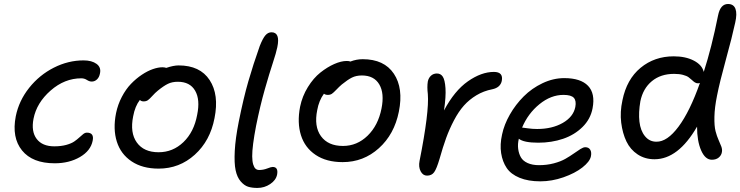

<svg xmlns="http://www.w3.org/2000/svg" viewBox="-20 -843 3667 951"><path d="M251 -34.2Q140.6 -34.2 89.1 -97.9Q37.6 -161.6 58.1 -267.1Q73.7 -344.2 124.5 -408Q175.3 -471.7 246.6 -507.8Q317.9 -543.9 394 -543.9Q434.6 -543.9 458.3 -526.6Q481.9 -509.3 475.1 -479Q471.7 -460.4 460.4 -449.7Q449.2 -439 434.1 -439Q422.9 -439 410.4 -447Q397.9 -455.1 382.8 -455.1Q299.8 -455.1 230.7 -394.5Q161.6 -334 146 -254.9Q133.8 -191.9 161.6 -155Q189.5 -118.2 249 -118.2Q282.2 -118.2 307.9 -125.2Q333.5 -132.3 347.9 -142.3Q362.3 -152.3 372.8 -162.1Q383.3 -171.9 392.3 -179Q401.4 -186 410.2 -186Q447.3 -186 439 -146Q429.2 -96.2 376 -65.2Q322.8 -34.2 251 -34.2Z M765.6 -7.8Q685.5 -7.8 631.8 -43.7Q578.1 -79.6 558.6 -141.6Q539.1 -203.6 554.7 -282.2Q563.5 -325.2 583.5 -363.3Q603.5 -401.4 628.7 -427.5Q653.8 -453.6 682.4 -472.7Q710.9 -491.7 737.1 -500.7Q763.2 -509.8 784.7 -509.8Q794.9 -509.8 803.7 -506.8Q839.4 -519 864.7 -519Q970.7 -519 1018.3 -446.5Q1065.9 -374 1042.5 -257.8Q1021 -145.5 944.8 -76.7Q868.7 -7.8 765.6 -7.8ZM639.6 -267.1Q623 -185.5 657.7 -137.2Q692.4 -88.9 765.6 -88.9Q836.4 -88.9 888.7 -139.2Q940.9 -189.5 956.5 -273.9Q972.2 -349.6 946.5 -393.8Q920.9 -438 860.8 -438Q832.5 -438 811.5 -427.7Q790.5 -417.5 761.7 -394Q748.5 -383.3 734.6 -367.9Q720.7 -352.5 712.4 -346.7Q704.1 -340.8 691.9 -340.8Q678.7 -340.8 672.9 -348.1Q648.9 -317.4 639.6 -267.1Z M1254.9 87.9Q1228 87.9 1208.7 81.8Q1189.5 75.7 1171.9 55.2Q1154.3 34.7 1147 0Q1139.6 -34.7 1142.8 -95.7Q1146 -156.7 1162.6 -240.2Q1186 -356.9 1210 -439.9Q1233.9 -522.9 1266.6 -615.2Q1281.7 -653.3 1294.7 -668.2Q1307.6 -683.1 1324.7 -683.1Q1369.1 -683.1 1353.5 -608.9Q1348.1 -582 1331.3 -531.2Q1314.5 -480.5 1291.5 -399.9Q1268.6 -319.3 1248.5 -220.2Q1238.8 -169.9 1233.9 -131.6Q1229 -93.3 1229.2 -68.6Q1229.5 -43.9 1234.1 -28.6Q1238.8 -13.2 1246.1 -7.1Q1253.4 -1 1263.7 -1Q1284.2 -1 1303.5 -8.5Q1322.8 -16.1 1330.6 -16.1Q1359.4 -16.1 1352.5 22Q1346.7 49.8 1318.1 68.8Q1289.6 87.9 1254.9 87.9Z M1677.2 -40Q1596.7 -40 1543.5 -75.7Q1490.2 -111.3 1470.7 -173.1Q1451.2 -234.9 1466.3 -314Q1477.1 -366.7 1504.9 -411.6Q1532.7 -456.5 1566.9 -483.6Q1601.1 -510.7 1635.5 -525.9Q1669.9 -541 1697.3 -541Q1710.4 -541 1715.3 -538.1Q1745.6 -549.8 1776.4 -549.8Q1882.8 -549.8 1930.9 -477.8Q1979 -405.8 1955.6 -290Q1933.1 -177.7 1856.7 -108.9Q1780.3 -40 1677.2 -40ZM1551.3 -297.9Q1534.7 -216.8 1569.8 -168.5Q1605 -120.1 1678.7 -120.1Q1748.5 -120.1 1800.8 -170.9Q1853 -221.7 1869.6 -305.2Q1884.8 -380.9 1858.6 -425Q1832.5 -469.2 1772.5 -469.2Q1744.1 -469.2 1723.1 -458.7Q1702.1 -448.2 1673.3 -424.8Q1660.6 -414.1 1646.2 -398.9Q1631.8 -383.8 1623.8 -378.4Q1615.7 -373 1603.5 -373Q1591.8 -373 1584.5 -378.9Q1559.6 -344.7 1551.3 -297.9Z M2095.2 26.9Q2074.7 26.9 2063.5 5.4Q2052.2 -16.1 2058.1 -45.9Q2106.4 -289.1 2099.1 -377Q2094.7 -413.1 2099.1 -439.9Q2103 -457.5 2115 -468.3Q2127 -479 2144 -479Q2163.1 -479 2173.3 -463.1Q2183.6 -447.3 2186.5 -406.5Q2189.5 -365.7 2179.2 -295.9Q2231 -393.6 2297.6 -440.2Q2364.3 -486.8 2426.3 -486.8Q2474.1 -486.8 2465.3 -441.9Q2458 -409.2 2418.5 -400.9Q2375.5 -392.6 2339.8 -371.1Q2304.2 -349.6 2277.8 -320.1Q2251.5 -290.5 2228.8 -247.3Q2206.1 -204.1 2189.9 -159.7Q2173.8 -115.2 2157.2 -56.2Q2142.6 -6.8 2130.4 10Q2118.2 26.9 2095.2 26.9Z M2656.7 55.2Q2596.2 55.2 2553.5 37.6Q2510.7 20 2489.7 -11Q2468.8 -42 2462.2 -84.5Q2455.6 -127 2466.8 -176.8Q2477.1 -226.1 2505.4 -275.6Q2533.7 -325.2 2574 -365.5Q2614.3 -405.8 2667.2 -430.9Q2720.2 -456.1 2774.9 -456.1Q2856 -456.1 2892.6 -418Q2929.2 -379.9 2915 -306.2Q2904.8 -252.9 2865.2 -213.9Q2825.7 -174.8 2769 -155.5Q2712.4 -136.2 2646 -136.2Q2574.2 -136.2 2549.8 -155.8Q2543.5 -129.4 2546.6 -105.5Q2549.8 -81.5 2560.1 -63.7Q2570.3 -45.9 2593.5 -35.4Q2616.7 -24.9 2649.9 -24.9Q2688.5 -24.9 2722.9 -33.9Q2757.3 -43 2780.3 -56.2Q2803.2 -69.3 2821.8 -82.5Q2840.3 -95.7 2854.7 -104.7Q2869.1 -113.8 2878.9 -113.8Q2896 -113.8 2903.6 -101.1Q2911.1 -88.4 2906.7 -67.9Q2900.9 -42 2864.5 -13.4Q2828.1 15.1 2770.8 35.2Q2713.4 55.2 2656.7 55.2ZM2567.9 -210.9Q2571.3 -210.9 2593.8 -207.5Q2616.2 -204.1 2640.6 -204.1Q2714.8 -204.1 2767.3 -234.1Q2819.8 -264.2 2829.6 -313Q2835.4 -343.8 2822.3 -358.4Q2809.1 -373 2771 -373Q2708.5 -373 2651.9 -326.9Q2595.2 -280.8 2565.9 -210.9Z M3221.7 -54.2Q3174.8 -54.2 3138.4 -78.1Q3102.1 -102.1 3082.8 -142.3Q3063.5 -182.6 3056.9 -235.4Q3050.3 -288.1 3063 -346.2Q3084 -450.2 3152.8 -507.1Q3221.7 -564 3316.9 -564Q3376 -564 3416.7 -542.7Q3457.5 -521.5 3465.8 -486.8Q3504.9 -607.9 3536.6 -766.1Q3547.9 -823.2 3585.9 -823.2Q3613.8 -823.2 3622.8 -799.3Q3631.8 -775.4 3621.6 -731Q3606 -658.7 3575.4 -547.9Q3544.9 -437 3531.7 -370.1Q3519.5 -310.5 3518.6 -264.6Q3517.6 -218.8 3524.2 -193.4Q3530.8 -168 3539.1 -149.9Q3547.4 -131.8 3552.7 -117.4Q3558.1 -103 3555.7 -89.8Q3553.2 -73.7 3540 -62.7Q3526.9 -51.8 3505.9 -51.8Q3473.1 -51.8 3452.9 -97.9Q3432.6 -144 3432.6 -215.8Q3339.4 -54.2 3221.7 -54.2ZM3151.9 -341.8Q3142.1 -285.2 3147.2 -240.5Q3152.3 -195.8 3174.6 -168.5Q3196.8 -141.1 3231 -141.1Q3284.7 -140.1 3340.8 -215.6Q3397 -291 3446.8 -432.1Q3440.9 -430.2 3438 -430.2Q3428.7 -430.2 3421.4 -435.1Q3414.1 -439.9 3407 -446.8Q3399.9 -453.6 3390.6 -460.4Q3381.3 -467.3 3362.8 -472.2Q3344.2 -477.1 3318.8 -477.1Q3252.4 -477.1 3208.7 -440.9Q3165 -404.8 3151.9 -341.8Z"/></svg>

Font: Shantell Sans Bouncy
Style: Italic
Weight: 400
Italic angle: -11.31°
Designer: Stephen Nixon, Anya Danilova, Shantell Martin
Foundry: Arrow Type
Version: Version 1.006;[9816181b4]